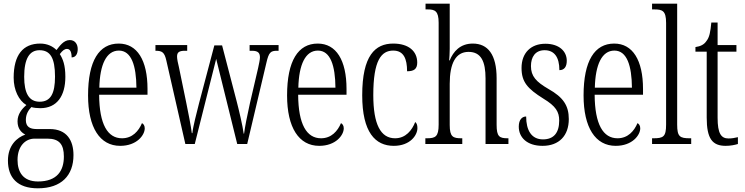

<svg xmlns="http://www.w3.org/2000/svg" viewBox="-20 -780 4036 1040"><path d="M185 240C313 240 378 170 378 60C378 -18 343 -81 249 -81H178C141 -81 120 -94 120 -130C120 -163 135 -184 150 -200C161 -196 184 -194 198 -194C289 -194 334 -261 334 -364C334 -427 321 -460 304 -487C319 -507 330 -515 343 -515C360 -515 368 -498 368 -469C390 -469 401 -488 401 -514C401 -540 387 -563 358 -563C324 -563 302 -529 286 -509C266 -529 236 -544 198 -544C104 -544 54 -482 54 -359C54 -292 82 -235 123 -211C98 -190 75 -161 75 -123C75 -82 96 -62 117 -51C72 -35 23 7 23 90C23 182 74 240 185 240ZM195 -229C137 -229 111 -275 111 -364C111 -463 140 -508 194 -508C252 -508 278 -467 278 -365C278 -273 254 -229 195 -229ZM186 203C104 203 75 151 75 86C75 11 118 -29 167 -29H237C301 -29 326 2 326 68C326 144 290 203 186 203Z M631 10C721 10 764 -48 764 -85C764 -100 757 -109 749 -113C731 -70 697 -31 641 -31C563 -31 518 -106 517 -267H779V-298C779 -454 723 -544 623 -544C517 -544 457 -451 457 -263C457 -89 521 10 631 10ZM719 -305H518C521 -430 556 -506 624 -506C692 -506 718 -424 719 -305Z M881 -452 984 0H1035L1151 -461L1265 0H1319L1423 -440C1436 -497 1446 -505 1481 -505H1489V-536H1332V-505H1345C1378 -505 1388 -493 1388 -469C1388 -457 1383 -434 1378 -411L1334 -222C1318 -150 1307 -94 1302 -56H1300C1295 -96 1274 -185 1262 -231L1183 -534H1141L1058 -220C1046 -173 1025 -92 1022 -59H1019C1015 -93 999 -175 989 -223L949 -417C944 -435 939 -462 939 -473C939 -496 949 -505 982 -505H994V-536H822V-505H823C858 -505 871 -497 881 -452Z M1709 10C1799 10 1842 -48 1842 -85C1842 -100 1835 -109 1827 -113C1809 -70 1775 -31 1719 -31C1641 -31 1596 -106 1595 -267H1857V-298C1857 -454 1801 -544 1701 -544C1595 -544 1535 -451 1535 -263C1535 -89 1599 10 1709 10ZM1797 -305H1596C1599 -430 1634 -506 1702 -506C1770 -506 1796 -424 1797 -305Z M2113 10C2201 10 2241 -47 2241 -86C2241 -103 2237 -113 2229 -119C2212 -75 2178 -31 2120 -31C2042 -31 2002 -106 2002 -265C2002 -453 2045 -506 2110 -506C2167 -506 2185 -461 2185 -394C2221 -394 2240 -405 2240 -441C2240 -503 2193 -544 2110 -544C2012 -544 1942 -479 1942 -264C1942 -63 2013 10 2113 10Z M2284 0H2484V-31H2480C2434 -31 2416 -38 2416 -103V-326C2416 -438 2449 -499 2518 -499C2586 -499 2610 -447 2610 -355V0H2734V-31H2730C2685 -31 2670 -40 2670 -104V-356C2670 -484 2623 -544 2541 -544C2472 -544 2435 -500 2416 -453H2413C2414 -465 2416 -492 2416 -515V-760H2285V-729H2297C2336 -729 2356 -720 2356 -657V-105C2356 -39 2338 -31 2292 -31H2284Z M2919 10C3008 10 3061 -45 3061 -135C3061 -208 3031 -253 2951 -298C2884 -337 2856 -367 2856 -422C2856 -471 2879 -508 2930 -508C2982 -508 3010 -471 3010 -400C3037 -400 3050 -419 3050 -451C3050 -503 3008 -543 2934 -543C2856 -543 2805 -494 2805 -412C2805 -336 2837 -300 2923 -246C2991 -205 3009 -174 3009 -127C3009 -60 2979 -25 2921 -25C2859 -25 2830 -74 2830 -149C2809 -149 2790 -133 2790 -94C2790 -36 2834 10 2919 10Z M3315 10C3405 10 3448 -48 3448 -85C3448 -100 3441 -109 3433 -113C3415 -70 3381 -31 3325 -31C3247 -31 3202 -106 3201 -267H3463V-298C3463 -454 3407 -544 3307 -544C3201 -544 3141 -451 3141 -263C3141 -89 3205 10 3315 10ZM3403 -305H3202C3205 -430 3240 -506 3308 -506C3376 -506 3402 -424 3403 -305Z M3512 0H3724V-31H3717C3663 -31 3648 -39 3648 -105V-760H3512V-729H3524C3568 -729 3588 -722 3588 -656V-105C3588 -39 3573 -31 3519 -31H3512Z M3911 10C3937 10 3961 5 3977 0V-37C3959 -33 3946 -30 3926 -30C3886 -30 3867 -57 3867 -142V-500H3969V-536H3867V-658H3833C3828 -606 3823 -578 3806 -557C3794 -539 3775 -529 3747 -525V-500H3808V-143C3808 -28 3839 10 3911 10Z"/></svg>

Font: Noto Serif Thai ExtraCondensed Light
Style: Regular
Weight: 300
Width: 2
Designer: Monotype Design Team
Foundry: Monotype Imaging Inc.
Version: Version 2.002